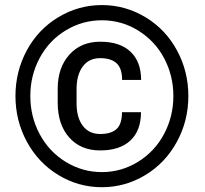

<svg xmlns="http://www.w3.org/2000/svg" viewBox="-20 -741 824 770"><path d="M545.4 -291Q545.4 -216.8 502.7 -177.2Q460 -137.7 381.8 -137.7Q303.7 -137.7 257.6 -189.7Q211.4 -241.7 211.4 -329.6V-384.8Q211.4 -469.7 258.1 -521.7Q304.7 -573.7 381.8 -573.7Q461.4 -573.7 503.7 -533.4Q545.9 -493.2 545.9 -420.4H469.7Q469.7 -467.3 447.3 -487.5Q424.8 -507.8 381.8 -507.8Q336.9 -507.8 312.3 -474.9Q287.6 -441.9 287.1 -386.7V-326.7Q287.1 -269.5 312 -236.6Q336.9 -203.6 381.8 -203.6Q425.3 -203.6 447.3 -223.4Q469.2 -243.2 469.2 -291ZM675.3 -356Q675.3 -437 638.7 -506.6Q602.1 -576.2 535.2 -617.9Q468.3 -659.7 388.7 -659.7Q311 -659.7 244.4 -619.6Q177.7 -579.6 139.6 -509.3Q101.6 -439 101.6 -356Q101.6 -272.9 139.4 -202.6Q177.2 -132.3 243.9 -91.6Q310.5 -50.8 388.7 -50.8Q466.8 -50.8 533.9 -92.3Q601.1 -133.8 638.2 -204.1Q675.3 -274.4 675.3 -356ZM42 -356Q42 -454.6 87.6 -539.1Q133.3 -623.5 214.1 -672.1Q294.9 -720.7 388.7 -720.7Q482.4 -720.7 563.2 -672.1Q644 -623.5 689.7 -539.1Q735.4 -454.6 735.4 -356Q735.4 -256.3 689 -171.6Q642.6 -86.9 562.3 -38.6Q481.9 9.8 388.7 9.8Q294.4 9.8 214.1 -39.1Q133.8 -87.9 87.9 -172.4Q42 -256.8 42 -356Z"/></svg>

Font: TypoPRO Roboto
Style: Bold
Weight: 700
Designer: Google
Version: Version 2.136; 2016